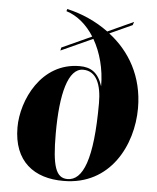

<svg xmlns="http://www.w3.org/2000/svg" viewBox="-55 -818 713 874"><g transform="rotate(5 302.0 -380.5)"><path d="M268 10C481 10 577 -180 577 -349C577 -495 511 -605 417 -677L520 -724L525 -739L407 -685C350 -727 284 -756 217 -771L214 -761C265 -745 309 -707 341 -656L205 -594L202 -580L347 -646C381 -587 401 -513 401 -434C381 -496 347 -517 296 -517C120 -517 38 -338 38 -215C38 -59 134 11 268 10ZM285 0C232 0 214 -53 214 -202C214 -385 245 -502 313 -502C374 -502 398 -441 398 -357C398 -98 355 0 285 0Z"/></g></svg>

Font: Noto Serif Display SemiCondensed Black
Style: Italic
Weight: 900
Width: 4
Italic angle: -12°
Designer: Monotype Design Team
Foundry: Monotype Imaging Inc.
Version: Version 2.009